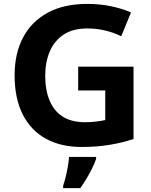

<svg xmlns="http://www.w3.org/2000/svg" viewBox="-20 -744 775 985"><path d="M381 -402H665V-31Q609 -12 542.5 -1Q476 10 399 10Q293 10 216 -32Q139 -74 97 -156Q55 -238 55 -358Q55 -470 98.5 -552Q142 -634 225 -679Q308 -724 428 -724Q492 -724 549.5 -712Q607 -700 652 -680L602 -558Q564 -577 519.5 -587.5Q475 -598 427 -598Q354 -598 306.5 -566.5Q259 -535 235.5 -480.5Q212 -426 212 -355Q212 -282 234.5 -228Q257 -174 302 -145.5Q347 -117 417 -117Q446 -117 474 -120.5Q502 -124 520 -128V-280H381ZM473 71Q465 95 452.5 120Q440 145 425 170.5Q410 196 392 221H304V208Q311 188 317.5 161.5Q324 135 328.5 108Q333 81 334 61H473Z"/></svg>

Font: Noto Sans Syriac Eastern
Style: Bold
Weight: 700
Designer: Patrick Giasson and the Monotype Design Team
Foundry: Monotype Imaging Inc.
Version: Version 3.001